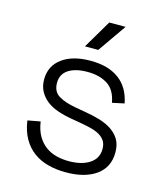

<svg xmlns="http://www.w3.org/2000/svg" viewBox="-106 -769 741 864"><g transform="rotate(15 264.0 -337.0)"><path d="M281 14Q237 14 198.5 4Q160 -6 130 -28Q100 -50 80.5 -84.5Q61 -119 54 -167L113 -178Q119 -138 134.5 -111.5Q150 -85 172.5 -68.5Q195 -52 223 -45Q251 -38 281 -38Q341 -38 377.5 -62Q414 -86 414 -130Q414 -152 405 -166.5Q396 -181 379.5 -191Q363 -201 340 -207Q317 -213 288 -218L242 -226Q207 -232 177 -242.5Q147 -253 125.5 -270Q104 -287 91.5 -310.5Q79 -334 79 -365Q79 -428 128 -464Q177 -500 260 -500Q343 -500 393 -463Q443 -426 457 -354L401 -342Q391 -400 353.5 -424Q316 -448 260 -448Q204 -448 171.5 -427Q139 -406 139 -365Q139 -324 169 -306Q199 -288 251 -279L297 -271Q334 -265 366.5 -255Q399 -245 423 -228.5Q447 -212 460.5 -188.5Q474 -165 474 -130Q474 -61 422 -23.5Q370 14 281 14ZM218 -556 296 -688H372L280 -556Z"/></g></svg>

Font: Space Grotesk Light
Style: Regular
Weight: 300
Designer: Florian Karsten
Foundry: Florian Karsten
Version: Version 2.000